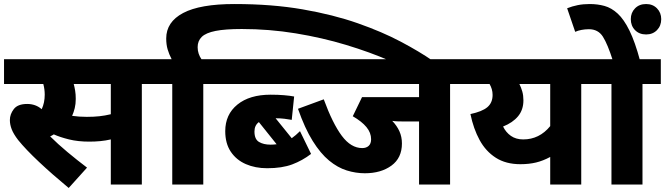

<svg xmlns="http://www.w3.org/2000/svg" viewBox="-20 -916 3302 953"><path d="M684 -499V0H530V-224Q504 -218 477.5 -215.5Q451 -213 423 -213Q367 -213 322.5 -224Q278 -235 247 -249Q238 -243 229 -239Q266 -202 314.5 -161.5Q363 -121 412 -84L321 17Q240 -50 174 -112Q108 -174 70 -221Q47 -251 38 -274.5Q29 -298 29 -320Q29 -349 48.5 -374.5Q68 -400 115 -400Q136 -400 154 -393.5Q172 -387 187 -374Q202 -406 202 -446Q202 -473 195 -499H0V-622H774V-499ZM411 -336Q445 -336 473 -339Q501 -342 530 -349V-499H346Q350 -484 353 -466Q356 -448 356 -425Q356 -400 351 -379.5Q346 -359 338 -341Q372 -336 411 -336Z M835 -499H760V-622H832Q819 -647 812 -671Q805 -695 805 -725Q805 -807 889 -851.5Q973 -896 1144 -896Q1330 -896 1482.5 -869.5Q1635 -843 1756 -800.5Q1877 -758 1969.5 -709Q2062 -660 2127 -615H1913Q1817 -657 1698 -693Q1579 -729 1447.5 -750.5Q1316 -772 1180 -772Q1098 -772 1050 -762.5Q1002 -753 981.5 -733Q961 -713 961 -682Q961 -665 966 -650Q971 -635 980 -622H1080V-499H989V0H835Z M1065 -622H1488V-499H1065ZM1524 -152Q1481 -119 1430.5 -100Q1380 -81 1306 -81Q1247 -81 1200 -101.5Q1153 -122 1125.5 -163Q1098 -204 1098 -265Q1098 -348 1158.5 -397Q1219 -446 1323 -446Q1360 -446 1389.5 -443.5Q1419 -441 1440 -437L1428 -321Q1412 -324 1392 -326.5Q1372 -329 1348 -329L1428 -230Q1448 -244 1469 -265ZM1243 -263Q1243 -225 1265.5 -211.5Q1288 -198 1323 -198Q1339 -198 1353 -200L1265 -310Q1243 -294 1243 -263Z M2214 -499V0H2060V-313H1992Q1972 -313 1955.5 -313.5Q1939 -314 1927 -316Q1950 -292 1962.5 -264.5Q1975 -237 1975 -204Q1975 -132 1923 -94Q1871 -56 1791 -56Q1746 -56 1701 -70Q1656 -84 1613.5 -119Q1571 -154 1532 -216.5Q1493 -279 1459 -376L1587 -423Q1631 -303 1676.5 -242Q1722 -181 1778 -181Q1798 -181 1810 -192Q1822 -203 1822 -225Q1822 -257 1799 -285Q1776 -313 1731 -339L1777 -434H2060V-499H1442V-622H2304V-499Z M2955 -622V-499H2865V0H2711V-137Q2676 -118 2641 -109.5Q2606 -101 2563 -101Q2491 -101 2441 -133Q2391 -165 2360.5 -221Q2330 -277 2315 -350Q2373 -362 2399 -384Q2425 -406 2425 -445Q2425 -460 2421 -473.5Q2417 -487 2410 -499H2289V-622ZM2477 -288Q2491 -259 2516 -241.5Q2541 -224 2577 -224Q2657 -224 2711 -290V-499H2558Q2567 -481 2572.5 -461.5Q2578 -442 2578 -418Q2578 -371 2551.5 -339Q2525 -307 2477 -288Z M3169 -499V0H3015V-499H2940V-622H3260V-499ZM3022 -615Q2996 -697 2972.5 -734Q2949 -771 2903 -771Q2884 -771 2866 -767.5Q2848 -764 2835 -758L2795 -875Q2820 -885 2847.5 -890.5Q2875 -896 2907 -896Q2946 -896 2980.5 -886.5Q3015 -877 3046 -848.5Q3077 -820 3104.5 -764Q3132 -708 3157 -615ZM3111 -821Q3111 -853 3132 -874.5Q3153 -896 3187 -896Q3220 -896 3241 -874.5Q3262 -853 3262 -821Q3262 -788 3241 -766.5Q3220 -745 3187 -745Q3153 -745 3132 -766.5Q3111 -788 3111 -821Z"/></svg>

Font: Noto Sans ExtraBold
Style: Italic
Weight: 800
Italic angle: -12°
Designer: Monotype Design Team
Foundry: Monotype Imaging Inc.
Version: Version 2.013; ttfautohint (v1.8.4.7-5d5b)